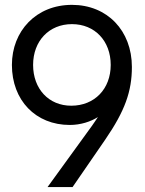

<svg xmlns="http://www.w3.org/2000/svg" viewBox="-20 -759 590 779"><path d="M272 -739.3C126 -739.3 28.3 -632.3 28.3 -495.6C28.3 -352.1 124.5 -252 263.2 -252C307.1 -252 348.6 -265.6 377.4 -284.2C369.6 -272 360.8 -259.8 352.1 -247.1L172.9 0H274.4L407.2 -192.9C486.8 -309.1 515.1 -388.2 515.1 -487.3C515.1 -634.8 415 -739.3 272 -739.3ZM114.3 -495.6C114.3 -592.8 179.2 -661.1 272 -661.1C364.7 -661.1 429.2 -592.8 429.2 -495.6C429.2 -398.4 363.8 -330.1 269 -330.1C177.7 -330.1 114.3 -398.4 114.3 -495.6Z"/></svg>

Font: Guggenheim Sans Display
Style: Regular
Weight: 400
Designer: Modified by Tom Baber under direction of Pentagram Design 2023
Foundry: rsms
Version: Version 1.001;Glyphs 3.1.2 (3151)